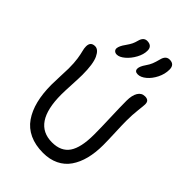

<svg xmlns="http://www.w3.org/2000/svg" viewBox="-286 -1093 1240 1240"><g transform="rotate(45 334.0 -473.5)"><path d="M426.8 -762.2Q397.9 -762.2 397.9 -787.1Q397.9 -807.6 420.9 -840.8Q436 -862.3 443.8 -881.6Q451.7 -900.9 460 -933.1Q470.7 -976.1 504.9 -976.1Q549.8 -976.1 549.8 -929.2Q549.8 -888.7 530.3 -849.4Q510.7 -810.1 481.9 -786.1Q453.1 -762.2 426.8 -762.2ZM240.2 -756.8Q226.6 -756.8 218.3 -764.2Q210 -771.5 210 -784.2Q211.4 -807.1 236.8 -841.8Q252.9 -864.7 260.5 -880.1Q268.1 -895.5 273.9 -918Q284.7 -959 316.9 -959Q339.4 -959 351.3 -947.8Q363.3 -936.5 362.8 -914.1Q362.8 -880.9 342.5 -843.5Q322.3 -806.2 293.2 -781.5Q264.2 -756.8 240.2 -756.8ZM352.1 28.8Q281.2 28.8 228.3 4.2Q175.3 -20.5 143.1 -67.1Q110.8 -113.8 95 -177.2Q79.1 -240.7 79.1 -321.8Q79.1 -351.1 81.5 -403.6Q84 -456.1 84 -473.1Q84 -525.9 78.6 -560.8Q73.2 -595.7 67.6 -616Q62 -636.2 62 -653.8Q62 -696.8 103 -696.8Q133.8 -696.8 154.8 -651.4Q175.8 -606 175.8 -507.8Q175.8 -481.4 172.4 -416.5Q168.9 -351.6 168.9 -321.8Q168.9 -60.1 345.2 -60.1Q427.2 -60.1 464.6 -114.7Q502 -169.4 502 -289.1Q502 -350.6 498.5 -442.6Q495.1 -534.7 495.1 -590.8Q495.1 -640.1 512 -668Q528.8 -695.8 560.1 -695.8Q578.1 -695.8 587.6 -687.5Q597.2 -679.2 597.2 -659.2Q597.2 -648.9 591.6 -601.1Q585.9 -553.2 585.9 -497.1Q585.9 -462.9 588.9 -392.1Q591.8 -321.3 591.8 -282.2Q591.8 -212.4 577.4 -156Q563 -99.6 534.2 -57.9Q505.4 -16.1 459 6.3Q412.6 28.8 352.1 28.8Z"/></g></svg>

Font: Shantell Sans Bouncy
Style: Regular
Weight: 400
Designer: Stephen Nixon, Anya Danilova, Shantell Martin
Foundry: Arrow Type
Version: Version 1.006;[9816181b4]